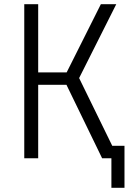

<svg xmlns="http://www.w3.org/2000/svg" viewBox="-20 -750 640 910"><path d="M95 0V-730H161V-407H296L458 -730H531L355 -380L512 -59H570V140H508V0H464L295 -348H161V0Z"/></svg>

Font: JetBrains Mono NL ExtraLight
Style: Regular
Weight: 200
Designer: Philipp Nurullin, Konstantin Bulenkov
Foundry: JetBrains
Version: Version 2.304; ttfautohint (v1.8.4.7-5d5b)